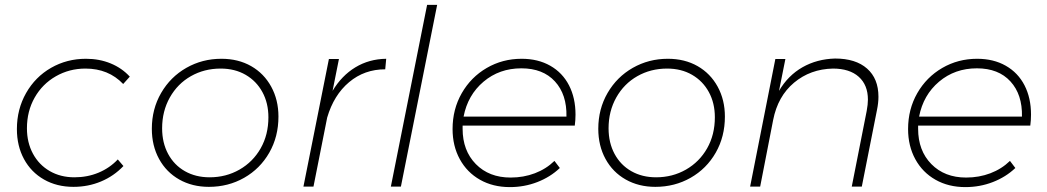

<svg xmlns="http://www.w3.org/2000/svg" viewBox="-20 -762 4274 784"><path d="M49 -235Q49 -316 86.5 -382Q124 -448 188.5 -485Q253 -522 331 -522Q386 -522 432 -503Q478 -484 510 -449L483 -419Q423 -482 329 -482Q263 -482 208 -450.5Q153 -419 121.5 -363.5Q90 -308 90 -238Q90 -180 114.5 -134.5Q139 -89 183 -63.5Q227 -38 284 -38Q337 -38 382.5 -57Q428 -76 461 -111L484 -84Q445 -43 392.5 -21Q340 1 280 1Q212 1 159.5 -29Q107 -59 78 -112.5Q49 -166 49 -235Z M1117 -286Q1117 -204 1079.5 -138.5Q1042 -73 977 -36Q912 1 833 1Q765 1 712 -29Q659 -59 629.5 -113Q600 -167 600 -236Q600 -317 638 -382.5Q676 -448 741 -485Q806 -522 884 -522Q953 -522 1005.5 -492Q1058 -462 1087.5 -408Q1117 -354 1117 -286ZM642 -238Q642 -179 666.5 -133.5Q691 -88 735 -63Q779 -38 836 -38Q903 -38 958 -69.5Q1013 -101 1044.5 -156.5Q1076 -212 1076 -283Q1076 -341 1051.5 -386Q1027 -431 983 -456.5Q939 -482 881 -482Q814 -482 759.5 -451Q705 -420 673.5 -364Q642 -308 642 -238Z M1557 -522 1553 -479Q1468 -479 1405.5 -426.5Q1343 -374 1316 -282L1260 0H1219L1323 -521H1364L1338 -391Q1375 -453 1431 -487Q1487 -521 1557 -522Z M1765 -742 1617 0H1576L1724 -742Z M1869 -249V-236Q1869 -147 1923 -92Q1977 -37 2065 -37Q2118 -37 2164 -54.5Q2210 -72 2244 -105L2266 -76Q2227 -39 2174 -18.5Q2121 2 2062 2Q1993 2 1940 -28Q1887 -58 1857.5 -112Q1828 -166 1828 -235Q1828 -316 1865.5 -381.5Q1903 -447 1967.5 -484.5Q2032 -522 2110 -522Q2177 -522 2227 -493.5Q2277 -465 2303.5 -413.5Q2330 -362 2330 -294Q2330 -272 2327 -249ZM1873 -286H2293Q2295 -376 2246 -429.5Q2197 -483 2109 -483Q2019 -483 1954.5 -428.5Q1890 -374 1873 -286Z M2940 -286Q2940 -204 2902.5 -138.5Q2865 -73 2800 -36Q2735 1 2656 1Q2588 1 2535 -29Q2482 -59 2452.5 -113Q2423 -167 2423 -236Q2423 -317 2461 -382.5Q2499 -448 2564 -485Q2629 -522 2707 -522Q2776 -522 2828.5 -492Q2881 -462 2910.5 -408Q2940 -354 2940 -286ZM2465 -238Q2465 -179 2489.5 -133.5Q2514 -88 2558 -63Q2602 -38 2659 -38Q2726 -38 2781 -69.5Q2836 -101 2867.5 -156.5Q2899 -212 2899 -283Q2899 -341 2874.5 -386Q2850 -431 2806 -456.5Q2762 -482 2704 -482Q2637 -482 2582.5 -451Q2528 -420 2496.5 -364Q2465 -308 2465 -238Z M3567 -367Q3567 -342 3561 -313L3499 0H3458L3519 -309Q3524 -336 3524 -355Q3524 -415 3486.5 -448.5Q3449 -482 3381 -482Q3289 -480 3222.5 -424.5Q3156 -369 3137 -272L3084 0H3043L3146 -521H3187L3161 -391Q3198 -454 3257 -487.5Q3316 -521 3390 -523Q3474 -523 3520.5 -482Q3567 -441 3567 -367Z M3729 -249V-236Q3729 -147 3783 -92Q3837 -37 3925 -37Q3978 -37 4024 -54.5Q4070 -72 4104 -105L4126 -76Q4087 -39 4034 -18.5Q3981 2 3922 2Q3853 2 3800 -28Q3747 -58 3717.5 -112Q3688 -166 3688 -235Q3688 -316 3725.5 -381.5Q3763 -447 3827.5 -484.5Q3892 -522 3970 -522Q4037 -522 4087 -493.5Q4137 -465 4163.5 -413.5Q4190 -362 4190 -294Q4190 -272 4187 -249ZM3733 -286H4153Q4155 -376 4106 -429.5Q4057 -483 3969 -483Q3879 -483 3814.5 -428.5Q3750 -374 3733 -286Z"/></svg>

Font: TypoPRO Montserrat
Style: Italic
Weight: 275
Italic angle: -11.3°
Designer: Julieta Ulanovsky
Foundry: Julieta Ulanovsky
Version: Version 6.001